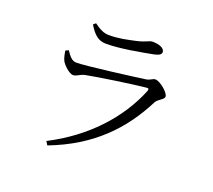

<svg xmlns="http://www.w3.org/2000/svg" viewBox="-131 -917 1261 1136"><g transform="rotate(20 500.0 -349.0)"><path d="M178 -518C181 -498 185 -479 192 -462C202 -438 246 -397 270 -397C292 -397 306 -415 337 -422C405 -436 624 -468 705 -476C718 -478 721 -472 717 -460C638 -264 478 -91 256 23L270 46C529 -53 678 -213 778 -409C790 -434 829 -445 829 -464C829 -489 768 -540 738 -540C721 -540 712 -525 684 -521C614 -511 323 -473 264 -473C235 -473 218 -496 197 -527ZM679 -676C711 -683 723 -692 723 -706C723 -730 689 -744 646 -744C625 -744 612 -728 553 -715C502 -704 452 -692 390 -692C358 -692 332 -704 294 -732L279 -719C312 -666 340 -638 391 -638C480 -638 605 -662 679 -676Z"/></g></svg>

Font: Harano Aji Mincho CN
Style: Regular
Weight: 400
Foundry: Masamichi Hosoda
Version: HaranoAjiMinchoCN-Regular version 20230610;ttx 4.39.4